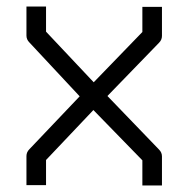

<svg xmlns="http://www.w3.org/2000/svg" viewBox="-20 -618 580 588"><path d="M266 -281 121 -128V-51H61V-140Q61 -152 70 -161L224 -323L70 -488Q61 -497 61 -509V-598H121V-521L267 -366L416 -520V-597H476V-508Q476 -496 467 -487L309 -324L467 -160Q476 -151 476 -139V-50H416V-127Z"/></svg>

Font: 3270 Nerd Font Mono
Style: Regular
Weight: 400
Monospace: yes
Version: Version 3.0.1;Nerd Fonts 3.0.0